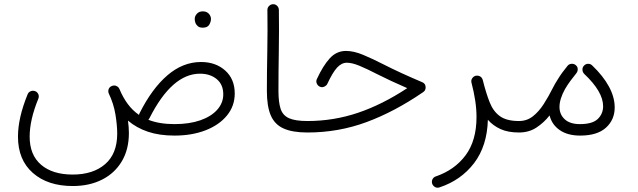

<svg xmlns="http://www.w3.org/2000/svg" viewBox="-20 -621 3016 907"><path d="M64.9 24.4Q64.9 -64 110.4 -175.3Q114.7 -186 125.2 -190.2Q135.7 -194.3 146 -190.4Q156.2 -186.5 160.9 -176.3Q165.5 -166 161.1 -154.8Q120.1 -54.7 120.1 24.4Q120.1 111.3 174.3 157.5Q228.5 203.6 323.2 203.6Q419.9 203.6 476.8 154.3Q533.7 105 533.7 10.3Q533.7 -28.8 525.4 -79.8Q517.1 -130.9 493.7 -179.7Q490.7 -186.5 491.7 -193.4Q493.7 -209 508.3 -214.8Q510.7 -215.8 513.2 -216.3Q524.9 -219.2 534.7 -211.9Q534.7 -211.9 535.2 -211.9Q535.6 -211.4 536.1 -211.4Q541.5 -207 544.4 -200.2Q561 -160.2 583.7 -129.6Q606.4 -99.1 636.7 -78.1Q637.2 -82 639.2 -85.9Q697.8 -202.6 771 -265.4Q844.2 -328.1 929.7 -328.1Q999 -328.1 1043.9 -287.8Q1088.9 -247.6 1088.9 -179.2Q1088.9 -120.1 1052 -75.2Q1015.1 -30.3 950.9 -5.4Q886.7 19.5 804.2 19.5Q732.4 19.5 678.5 1.2Q624.5 -17.1 584.5 -51.3Q588.9 -20 588.9 7.3Q588.9 85 555.4 141.1Q522 197.3 462.2 227.5Q402.3 257.8 323.7 257.8Q205.6 257.8 135.3 196Q64.9 134.3 64.9 24.4ZM686.5 -63.5Q684.1 -58.6 680.7 -55.2Q732.4 -34.7 804.2 -34.7Q874.5 -34.7 926.3 -52.7Q978 -70.8 1006.3 -102.8Q1034.7 -134.8 1034.7 -175.3Q1034.7 -221.7 1003.7 -247.3Q972.7 -272.9 924.8 -272.9Q792.5 -272.9 686.5 -63.5ZM899.9 -531.7Q899.9 -544.9 910.2 -556.2Q920.4 -567.4 938.5 -567.4Q960 -567.4 970.7 -550.8Q976.6 -541.5 976.6 -530.8Q976.6 -518.6 968.5 -504.4Q960.4 -490.2 937.5 -490.2Q922.4 -490.2 914.1 -497.6Q905.8 -504.9 902.8 -514.2Q899.9 -522.5 899.9 -531.7Z M1240.7 -191.4Q1240.7 -280.3 1242.7 -377.9Q1244.6 -475.6 1243.2 -572.8Q1242.7 -584 1250.5 -592.3Q1258.3 -600.6 1269.5 -601.1Q1280.8 -601.6 1288.8 -593.8Q1296.9 -585.9 1297.4 -574.7Q1298.8 -477.5 1297.1 -379.9Q1295.4 -282.2 1295.4 -191.9Q1295.4 -137.7 1305.7 -106.7Q1315.9 -75.7 1345.5 -62.5Q1375 -49.3 1432.1 -49.3H1432.6Q1443.8 -49.3 1451.7 -41.3Q1459.5 -33.2 1459.5 -22Q1459.5 -10.7 1451.7 -2.9Q1443.8 4.9 1432.6 4.9H1432.1Q1361.3 4.9 1319.3 -14.2Q1277.3 -33.2 1259 -76.2Q1240.7 -119.1 1240.7 -191.4Z M1614.3 -380.4Q1651.4 -380.4 1695.8 -361.8Q1740.2 -343.3 1796.4 -314.5Q1832 -296.4 1876 -276.1Q1919.9 -255.9 1974.1 -232.9Q1990.7 -226.6 1990.7 -208Q1990.7 -192.9 1978 -185.1Q1844.2 -93.3 1711.4 -44.2Q1578.6 4.9 1432.6 4.9Q1421.4 4.9 1413.3 -3.2Q1405.3 -11.2 1405.3 -22Q1405.3 -33.2 1413.3 -41.3Q1421.4 -49.3 1432.6 -49.3Q1555.7 -49.3 1670.9 -88.1Q1786.1 -127 1903.8 -204.6Q1862.3 -222.7 1827.6 -238.8Q1793 -254.9 1763.2 -270Q1712.9 -295.9 1678 -310.3Q1643.1 -324.7 1618.7 -324.7Q1593.3 -324.7 1572 -301.3Q1550.8 -277.8 1526.4 -225.1Q1522.5 -216.3 1510.7 -211.2Q1499 -206.1 1487.3 -213.4Q1479.5 -218.3 1475.8 -228.3Q1472.2 -238.3 1477.1 -248Q1505.9 -310.5 1537.8 -345.5Q1569.8 -380.4 1614.3 -380.4Z M2056.2 264.2Q2043.9 268.1 2034.4 262.2Q2024.9 256.3 2021.5 246.6Q2018.1 233.9 2023.7 224.6Q2029.3 215.3 2038.6 212.4Q2127.4 182.1 2179.2 112.8Q2231 43.5 2231 -68.4Q2231 -105.5 2224.9 -146Q2218.8 -186.5 2207.5 -229.5L2207 -231.9Q2204.6 -242.2 2210.9 -251.5Q2217.3 -260.7 2227.5 -263.2Q2234.4 -264.6 2241.2 -262.7Q2253.4 -259.8 2258.8 -248Q2259.8 -245.6 2260.7 -242.7Q2275.9 -181.6 2293 -138.2Q2310.1 -94.7 2341.8 -72Q2373.5 -49.3 2431.2 -49.3H2431.6Q2442.9 -49.3 2450.7 -41.3Q2458.5 -33.2 2458.5 -22Q2458.5 -10.7 2450.7 -2.9Q2442.9 4.9 2431.6 4.9H2431.2Q2379.9 4.9 2344.5 -11.2Q2309.1 -27.3 2284.7 -55.2Q2281.2 68.8 2219.5 149.7Q2157.7 230.5 2056.2 264.2Z M2404.8 -22Q2404.8 -33.2 2412.6 -41.3Q2420.4 -49.3 2431.6 -49.3Q2469.2 -49.3 2497.6 -71.8Q2525.9 -94.2 2548.6 -129.6Q2571.3 -165 2590.8 -204.1Q2601.1 -224.6 2615.2 -246.6Q2634.3 -277.8 2661.1 -310.1Q2668 -318.8 2679.9 -319.6Q2691.9 -320.3 2700.2 -313Q2710.4 -304.7 2709 -291Q2709 -291 2709 -290Q2709 -290 2709 -290Q2708 -281.2 2702.6 -274.9Q2690.4 -260.3 2675.8 -240.5Q2661.1 -220.7 2649.4 -200.7Q2623 -153.3 2623 -115.7Q2623 -80.6 2647.7 -57.6Q2672.4 -34.7 2719.7 -34.7Q2778.8 -34.7 2804 -59.1Q2829.1 -83.5 2829.1 -119.1Q2829.1 -188 2739.7 -272Q2731.9 -280.3 2731.4 -291.5Q2731 -302.7 2738.8 -311Q2746.6 -319.3 2758.1 -319.6Q2769.5 -319.8 2777.3 -312Q2829.1 -262.7 2856.4 -212.4Q2883.8 -162.1 2883.8 -113.3Q2883.8 -55.2 2842.5 -17.8Q2801.3 19.5 2720.7 19.5Q2661.6 19.5 2624.3 -6.3Q2586.9 -32.2 2576.2 -75.7Q2549.8 -42 2514.4 -18.6Q2479 4.9 2431.6 4.9Q2420.4 4.9 2412.6 -2.9Q2404.8 -10.7 2404.8 -22Z"/></svg>

Font: Mikhak-DS2-FD Light
Style: Regular
Weight: 300
Designer: Amin Abedi
Version: Version 3.2